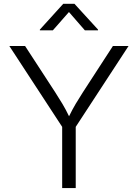

<svg xmlns="http://www.w3.org/2000/svg" viewBox="-20 -963 706 983"><path d="M298.3 0V-313.5L27.8 -727.5H108.4L263.2 -489.7Q282.7 -459.5 299.8 -430.9Q316.9 -402.3 333.5 -367.7Q350.6 -402.8 367.7 -431.6Q384.8 -460.4 403.8 -489.7L558.1 -727.5H638.2L367.7 -313.5V0ZM250.5 -807.6H184.1V-811.5L303.7 -943.4H361.3L481.9 -811.5V-807.6H414.6L333 -901.4Z"/></svg>

Font: Inter Light
Style: Regular
Weight: 300
Designer: Rasmus Andersson
Foundry: rsms
Version: Version 4.000;git-a52131595